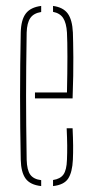

<svg xmlns="http://www.w3.org/2000/svg" viewBox="-20 -624 310 648"><path d="M50 -85Q45.5 -299.5 50 -514Q51 -557 67 -578.2Q83 -599.5 119 -604V-583.5Q93.5 -579.5 82.2 -563Q71 -546.5 70 -514Q69 -450.5 68.5 -399.2Q68 -348 68 -300.2Q68 -252.5 68.5 -200.8Q69 -149 70 -85Q71 -50 82.2 -34.5Q93.5 -19 119 -16V4Q82 0 66.5 -21.2Q51 -42.5 50 -85ZM98 -292V-312H206Q207.5 -379 207.5 -432.2Q207.5 -485.5 206 -514Q204 -546.5 193.2 -563Q182.5 -579.5 159 -584V-604Q193 -599.5 208.5 -578.5Q224 -557.5 226 -514Q227 -487 227.5 -430.8Q228 -374.5 225 -292ZM159 4V-16.5Q183.5 -20 194.2 -35.2Q205 -50.5 206 -85Q207 -107.5 206.8 -133.2Q206.5 -159 205 -191H225Q226.5 -159 226.8 -133Q227 -107 226 -85Q224 -42.5 210 -21.2Q196 0 159 4Z"/></svg>

Font: Big Shoulders Stencil Display Thin
Style: Regular
Weight: 100
Designer: Patric King
Foundry: XO Type Co
Version: Version 1.000